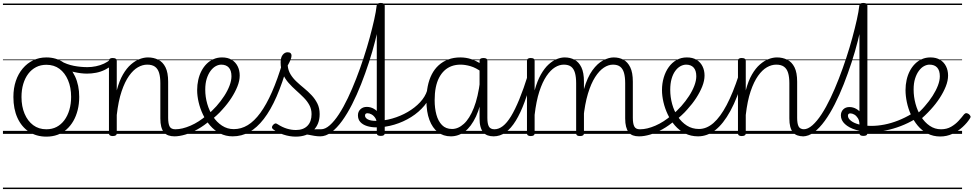

<svg xmlns="http://www.w3.org/2000/svg" viewBox="-20 -909 6612 1304"><path d="M295 19Q227 19 176.5 -14.5Q126 -48 98.5 -108.5Q71 -169 71 -250Q71 -310 87.5 -359Q104 -408 134.5 -444Q165 -480 205.5 -499.5Q246 -519 295 -519Q361 -519 411 -485Q461 -451 489.5 -390.5Q518 -330 518 -251Q518 -203 507.5 -161.5Q497 -120 478 -87Q459 -54 432 -30Q405 -6 370.5 6.5Q336 19 295 19ZM295 -31Q334 -31 364.5 -47Q395 -63 417 -92.5Q439 -122 451 -162.5Q463 -203 463 -251Q463 -315 442 -364.5Q421 -414 384 -441.5Q347 -469 295 -469Q256 -469 225 -453Q194 -437 172 -408Q150 -379 138 -339Q126 -299 126 -250Q126 -186 147 -136.5Q168 -87 205.5 -59Q243 -31 295 -31ZM0 365H588V375H0ZM0 -20H588V0H0ZM0 -505H588V-500H0ZM0 -885H588V-875H0Z M571 -409Q530 -409 482 -420Q434 -431 378 -460Q371 -463 369.5 -470Q368 -477 370.5 -484.5Q373 -492 379 -495Q385 -498 393 -494Q435 -471 481 -462Q527 -453 574 -453Q602 -453 631.5 -459Q661 -465 686.5 -477Q712 -489 728 -504Q734 -511 740.5 -509.5Q747 -508 751.5 -502Q756 -496 756 -488Q756 -480 749 -472Q723 -450 693.5 -435.5Q664 -421 633 -415Q602 -409 571 -409ZM588 365V375ZM588 -20V0ZM588 -505V-500ZM588 -885V-875Z M1165 17Q1142 17 1123.5 10.5Q1105 4 1093 -11Q1081 -26 1075 -49Q1069 -72 1069 -105V-344Q1069 -386 1060.5 -414Q1052 -442 1032.5 -456Q1013 -470 980 -470Q948 -470 916.5 -452Q885 -434 856.5 -394Q828 -354 806 -289Q784 -224 773 -128V-4Q773 6 766 10.5Q759 15 745 15Q733 15 726.5 10.5Q720 6 720 -4V-496Q720 -506 726.5 -510.5Q733 -515 745 -515Q759 -515 766 -510.5Q773 -506 773 -496V-295Q790 -360 815 -403Q840 -446 869.5 -471.5Q899 -497 928.5 -508Q958 -519 985 -519Q1023 -519 1054.5 -503.5Q1086 -488 1104 -452Q1122 -416 1122 -354V-109Q1122 -69 1132 -50Q1142 -31 1171 -31Q1181 -31 1186 -23.5Q1191 -16 1190.5 -7Q1190 2 1183.5 9.5Q1177 17 1165 17ZM588 365H1259V375H588ZM588 -20H1259V0H588ZM588 -505H1259V-500H588ZM588 -885H1259V-875H588Z M1165 17Q1153 17 1147.5 9.5Q1142 2 1143.5 -7Q1145 -16 1152 -23.5Q1159 -31 1171 -31Q1217 -31 1274 -55.5Q1331 -80 1385 -127Q1393 -134 1400 -131.5Q1407 -129 1411 -122Q1415 -115 1415 -106.5Q1415 -98 1409 -93Q1367 -56 1323 -31.5Q1279 -7 1238.5 5Q1198 17 1165 17ZM1259 365V375ZM1259 -20V0ZM1259 -505V-500ZM1259 -885V-875Z M1388 -127Q1404 -141 1419.5 -156.5Q1435 -172 1450 -188Q1480 -222 1503 -257.5Q1526 -293 1539 -327.5Q1552 -362 1552 -391Q1552 -430 1534 -450Q1516 -470 1482 -470Q1472 -470 1466.5 -477.5Q1461 -485 1461.5 -494.5Q1462 -504 1469 -511.5Q1476 -519 1488 -519Q1527 -519 1553.5 -503Q1580 -487 1594 -459Q1608 -431 1608 -396Q1608 -361 1592.5 -322Q1577 -283 1551 -243Q1525 -203 1491 -166Q1473 -145 1452 -126Q1431 -107 1410 -89ZM1259 365H1703V375H1259ZM1259 -20H1703V0H1259ZM1259 -505H1703V-500H1259ZM1259 -885H1703V-875H1259Z M1560 17Q1513 17 1474.5 -3Q1436 -23 1407 -56.5Q1378 -90 1358.5 -131Q1339 -172 1329 -215Q1319 -258 1319 -297Q1319 -333 1326.5 -366.5Q1334 -400 1348.5 -427.5Q1363 -455 1383.5 -475.5Q1404 -496 1430.5 -507.5Q1457 -519 1488 -519Q1497 -519 1501.5 -511.5Q1506 -504 1505 -494.5Q1504 -485 1498.5 -477.5Q1493 -470 1484 -470Q1464 -470 1445 -459.5Q1426 -449 1410 -427.5Q1394 -406 1384 -374.5Q1374 -343 1374 -300Q1374 -251 1387.5 -204Q1401 -157 1426.5 -118Q1452 -79 1488 -55.5Q1524 -32 1568 -32Q1618 -32 1662.5 -59Q1707 -86 1748 -142Q1789 -198 1827 -284Q1865 -370 1900 -488Q1903 -497 1912.5 -497Q1922 -497 1930 -491Q1938 -485 1934 -472Q1899 -346 1858.5 -253.5Q1818 -161 1771.5 -101Q1725 -41 1673 -12Q1621 17 1560 17ZM1703 365V375ZM1703 -20V0ZM1703 -505V-500ZM1703 -885V-875Z M2157 17Q2135 17 2114.5 13.5Q2094 10 2074 6Q2054 2 2031 4L2057 -22Q2078 -26 2096 -28.5Q2114 -31 2130.5 -31Q2147 -31 2163 -31Q2172 -31 2176 -23.5Q2180 -16 2179 -7Q2178 2 2172 9.5Q2166 17 2157 17ZM1989 19Q1948 19 1906.5 5.5Q1865 -8 1835 -31Q1827 -37 1827 -44.5Q1827 -52 1835 -61Q1843 -69 1849.5 -70.5Q1856 -72 1866 -65Q1897 -45 1928 -35.5Q1959 -26 1990 -26Q2040 -26 2068 -54.5Q2096 -83 2096 -134Q2096 -168 2081 -195.5Q2066 -223 2042 -247Q2018 -271 1991 -295Q1964 -319 1940 -346Q1916 -373 1901 -407Q1886 -441 1886 -485Q1886 -519 1900 -536.5Q1914 -554 1933 -554Q1947 -554 1953.5 -548Q1960 -542 1960 -531Q1960 -520 1953.5 -503.5Q1947 -487 1934 -464Q1937 -431 1953 -404.5Q1969 -378 1993.5 -355Q2018 -332 2045 -310Q2072 -288 2096 -262.5Q2120 -237 2135.5 -206Q2151 -175 2151 -134Q2151 -64 2107 -22.5Q2063 19 1989 19ZM1703 365H2253V375H1703ZM1703 -20H2253V0H1703ZM1703 -505H2253V-500H1703ZM1703 -885H2253V-875H1703Z M2155 17Q2145 17 2140.5 9.5Q2136 2 2137 -7Q2138 -16 2143.5 -23.5Q2149 -31 2160 -31Q2189 -31 2220 -58.5Q2251 -86 2282 -133.5Q2313 -181 2342.5 -243Q2372 -305 2399 -374.5Q2426 -444 2449.5 -515.5Q2473 -587 2491 -653.5Q2509 -720 2521.5 -776Q2534 -832 2538 -870Q2539 -878 2544.5 -881.5Q2550 -885 2557.5 -885Q2565 -885 2570 -881Q2575 -877 2575 -870Q2570 -826 2558 -764.5Q2546 -703 2528 -631.5Q2510 -560 2485.5 -485Q2461 -410 2432.5 -337.5Q2404 -265 2371.5 -201Q2339 -137 2303.5 -88Q2268 -39 2230.5 -11Q2193 17 2155 17ZM2253 365H2278V375H2253ZM2253 -20H2278V0H2253ZM2253 -505H2278V-500H2253ZM2253 -885H2278V-875H2253Z M2566 14Q2552 14 2545.5 9.5Q2539 5 2539 -4V-870Q2539 -879 2545.5 -884Q2552 -889 2565 -889Q2580 -889 2586.5 -884Q2593 -879 2593 -870V-4Q2593 5 2586.5 9.5Q2580 14 2566 14ZM2278 365H2792V375H2278ZM2278 -20H2792V0H2278ZM2278 -505H2792V-500H2278ZM2278 -885H2792V-875H2278Z M2535 -44Q2501 -44 2472.5 -53Q2444 -62 2427.5 -80Q2411 -98 2411 -126Q2411 -151 2428 -167Q2445 -183 2471 -183Q2497 -183 2519.5 -170Q2542 -157 2556 -134Q2570 -111 2570 -79L2539 -66Q2539 -92 2528.5 -108Q2518 -124 2503.5 -132Q2489 -140 2476 -140Q2459 -140 2459 -124Q2459 -109 2477.5 -98.5Q2496 -88 2534 -88Q2588 -88 2644 -104Q2700 -120 2749 -148.5Q2798 -177 2833 -214.5Q2868 -252 2881 -294Q2883 -304 2892 -306.5Q2901 -309 2908.5 -305Q2916 -301 2913 -290Q2900 -237 2862.5 -192Q2825 -147 2772.5 -114Q2720 -81 2658.5 -62.5Q2597 -44 2535 -44ZM2792 365V375ZM2792 -20V0ZM2792 -505V-500ZM2792 -885V-875Z M3042 17Q2991 17 2954 -11.5Q2917 -40 2896.5 -94.5Q2876 -149 2876 -227Q2876 -278 2885 -323Q2894 -368 2912.5 -404Q2931 -440 2959 -465.5Q2987 -491 3024 -505Q3061 -519 3106 -519Q3145 -519 3180 -507.5Q3215 -496 3253 -471V-419Q3212 -449 3175.5 -459.5Q3139 -470 3108 -470Q3075 -470 3047.5 -460Q3020 -450 2998.5 -430Q2977 -410 2962 -381Q2947 -352 2939.5 -314Q2932 -276 2932 -228Q2932 -174 2944 -130Q2956 -86 2982 -59.5Q3008 -33 3050 -33Q3092 -33 3130.5 -68Q3169 -103 3198 -176Q3227 -249 3241 -363L3261 -301Q3246 -189 3213 -118.5Q3180 -48 3136.5 -15.5Q3093 17 3042 17ZM3333 17Q3310 17 3292 10.5Q3274 4 3262 -10.5Q3250 -25 3243.5 -48Q3237 -71 3237 -104V-496Q3237 -506 3243.5 -510.5Q3250 -515 3264 -515Q3277 -515 3283.5 -510.5Q3290 -506 3290 -496V-108Q3290 -68 3300.5 -49.5Q3311 -31 3339 -31Q3349 -31 3353.5 -23.5Q3358 -16 3357.5 -7Q3357 2 3351 9.5Q3345 17 3333 17ZM2792 365H3427V375H2792ZM2792 -20H3427V0H2792ZM2792 -505H3427V-500H2792ZM2792 -885H3427V-875H2792Z M3332 17Q3321 17 3315.5 9.5Q3310 2 3310.5 -7Q3311 -16 3318 -23.5Q3325 -31 3338 -31Q3367 -31 3395 -52.5Q3423 -74 3450.5 -119Q3478 -164 3507 -234.5Q3536 -305 3566 -401Q3569 -411 3577.5 -412Q3586 -413 3593 -407.5Q3600 -402 3597 -391Q3571 -293 3543 -217Q3515 -141 3483 -89Q3451 -37 3414 -10Q3377 17 3332 17ZM3427 365V375ZM3427 -20V0ZM3427 -505V-500ZM3427 -885V-875Z M4319 17Q4296 17 4278.5 10.5Q4261 4 4249.5 -11Q4238 -26 4232 -49Q4226 -72 4226 -105V-344Q4226 -386 4218 -414Q4210 -442 4192 -456Q4174 -470 4143 -470Q4112 -470 4081 -449.5Q4050 -429 4022 -385.5Q3994 -342 3973 -272.5Q3952 -203 3942 -104L3919 -103Q3923 -223 3946 -303.5Q3969 -384 4003.5 -431.5Q4038 -479 4076.5 -499Q4115 -519 4148 -519Q4185 -519 4214 -503.5Q4243 -488 4260.5 -452Q4278 -416 4278 -354V-109Q4278 -69 4288 -50Q4298 -31 4325 -31Q4335 -31 4339.5 -23.5Q4344 -16 4343.5 -7Q4343 2 4337 9.5Q4331 17 4319 17ZM3584 15Q3572 15 3565.5 10.5Q3559 6 3559 -4V-496Q3559 -506 3565.5 -510.5Q3572 -515 3584 -515Q3598 -515 3604.5 -510.5Q3611 -506 3611 -496V-295Q3629 -360 3653.5 -403Q3678 -446 3706 -471.5Q3734 -497 3762 -508Q3790 -519 3815 -519Q3852 -519 3881.5 -503.5Q3911 -488 3928.5 -452Q3946 -416 3946 -354V-4Q3946 6 3939.5 10.5Q3933 15 3919 15Q3905 15 3899 10.5Q3893 6 3893 -4V-344Q3893 -386 3885 -414Q3877 -442 3859 -456Q3841 -470 3809 -470Q3779 -470 3749 -451.5Q3719 -433 3691.5 -392.5Q3664 -352 3643 -287.5Q3622 -223 3611 -129V-4Q3611 6 3604.5 10.5Q3598 15 3584 15ZM3427 365H4416V375H3427ZM3427 -20H4416V0H3427ZM3427 -505H4416V-500H3427ZM3427 -885H4416V-875H3427Z M4322 17Q4310 17 4304.5 9.5Q4299 2 4300.5 -7Q4302 -16 4309 -23.5Q4316 -31 4328 -31Q4374 -31 4431 -55.5Q4488 -80 4542 -127Q4550 -134 4557 -131.5Q4564 -129 4568 -122Q4572 -115 4572 -106.5Q4572 -98 4566 -93Q4524 -56 4480 -31.5Q4436 -7 4395.5 5Q4355 17 4322 17ZM4416 365V375ZM4416 -20V0ZM4416 -505V-500ZM4416 -885V-875Z M4545 -127Q4561 -141 4576.5 -156.5Q4592 -172 4607 -188Q4637 -222 4660 -257.5Q4683 -293 4696 -327.5Q4709 -362 4709 -391Q4709 -430 4691 -450Q4673 -470 4639 -470Q4629 -470 4623.5 -477.5Q4618 -485 4618.5 -494.5Q4619 -504 4626 -511.5Q4633 -519 4645 -519Q4684 -519 4710.5 -503Q4737 -487 4751 -459Q4765 -431 4765 -396Q4765 -361 4749.5 -322Q4734 -283 4708 -243Q4682 -203 4648 -166Q4630 -145 4609 -126Q4588 -107 4567 -89ZM4416 365H4860V375H4416ZM4416 -20H4860V0H4416ZM4416 -505H4860V-500H4416ZM4416 -885H4860V-875H4416Z M4721 17Q4672 17 4632.5 -3Q4593 -23 4564 -56.5Q4535 -90 4515.5 -131Q4496 -172 4486 -215Q4476 -258 4476 -297Q4476 -342 4488 -382.5Q4500 -423 4522 -453.5Q4544 -484 4575 -501.5Q4606 -519 4645 -519Q4655 -519 4659.5 -511.5Q4664 -504 4663 -494.5Q4662 -485 4656.5 -477.5Q4651 -470 4641 -470Q4621 -470 4601.5 -459.5Q4582 -449 4566 -427Q4550 -405 4541 -373Q4532 -341 4532 -299Q4532 -250 4545 -202.5Q4558 -155 4583.5 -117Q4609 -79 4645 -56Q4681 -33 4727 -33Q4779 -33 4825.5 -73.5Q4872 -114 4915 -195.5Q4958 -277 4998 -400Q5001 -408 5010 -408Q5019 -408 5026.5 -402Q5034 -396 5030 -384Q4989 -244 4940.5 -155.5Q4892 -67 4837.5 -25Q4783 17 4721 17ZM4860 365V375ZM4860 -20V0ZM4860 -505V-500ZM4860 -885V-875Z M5437 17Q5414 17 5395.5 10.5Q5377 4 5365 -11Q5353 -26 5347 -49Q5341 -72 5341 -105V-344Q5341 -386 5332.5 -414Q5324 -442 5304.5 -456Q5285 -470 5252 -470Q5220 -470 5188.5 -452Q5157 -434 5128.5 -394Q5100 -354 5078 -289Q5056 -224 5045 -128V-4Q5045 6 5038 10.5Q5031 15 5017 15Q5005 15 4998.5 10.5Q4992 6 4992 -4V-496Q4992 -506 4998.5 -510.5Q5005 -515 5017 -515Q5031 -515 5038 -510.5Q5045 -506 5045 -496V-295Q5062 -360 5087 -403Q5112 -446 5141.5 -471.5Q5171 -497 5200.5 -508Q5230 -519 5257 -519Q5295 -519 5326.5 -503.5Q5358 -488 5376 -452Q5394 -416 5394 -354V-109Q5394 -69 5404 -50Q5414 -31 5443 -31Q5453 -31 5458 -23.5Q5463 -16 5462.5 -7Q5462 2 5455.5 9.5Q5449 17 5437 17ZM4860 365H5531V375H4860ZM4860 -20H5531V0H4860ZM4860 -505H5531V-500H4860ZM4860 -885H5531V-875H4860Z M5433 17Q5423 17 5418.5 9.5Q5414 2 5415 -7Q5416 -16 5421.5 -23.5Q5427 -31 5438 -31Q5467 -31 5498 -58.5Q5529 -86 5560 -133.5Q5591 -181 5620.5 -243Q5650 -305 5677 -374.5Q5704 -444 5727.5 -515.5Q5751 -587 5769 -653.5Q5787 -720 5799.5 -776Q5812 -832 5816 -870Q5817 -878 5822.5 -881.5Q5828 -885 5835.5 -885Q5843 -885 5848 -881Q5853 -877 5853 -870Q5848 -826 5836 -764.5Q5824 -703 5806 -631.5Q5788 -560 5763.5 -485Q5739 -410 5710.5 -337.5Q5682 -265 5649.5 -201Q5617 -137 5581.5 -88Q5546 -39 5508.5 -11Q5471 17 5433 17ZM5531 365H5556V375H5531ZM5531 -20H5556V0H5531ZM5531 -505H5556V-500H5531ZM5531 -885H5556V-875H5531Z M5844 14Q5830 14 5823.5 9.5Q5817 5 5817 -4V-870Q5817 -879 5823.5 -884Q5830 -889 5843 -889Q5858 -889 5864.5 -884Q5871 -879 5871 -870V-4Q5871 5 5864.5 9.5Q5858 14 5844 14ZM5556 365H6070V375H5556ZM5556 -20H6070V0H5556ZM5556 -505H6070V-500H5556ZM5556 -885H6070V-875H5556Z M5895 -13Q5840 -13 5793 -27Q5746 -41 5718.5 -66.5Q5691 -92 5691 -125Q5691 -150 5707 -166Q5723 -182 5749 -182Q5774 -182 5796.5 -169Q5819 -156 5833.5 -133Q5848 -110 5848 -78L5817 -64Q5817 -90 5806.5 -106.5Q5796 -123 5782 -131Q5768 -139 5755 -139Q5747 -139 5743 -135Q5739 -131 5739 -123Q5739 -105 5759 -89Q5779 -73 5815 -63.5Q5851 -54 5899 -54Q5941 -54 5987 -63Q6033 -72 6080 -90.5Q6127 -109 6172 -136Q6180 -142 6188 -139Q6196 -136 6200.5 -128.5Q6205 -121 6204.5 -113.5Q6204 -106 6195 -100Q6148 -72 6097 -52.5Q6046 -33 5995 -23Q5944 -13 5895 -13ZM6070 365V375ZM6070 -20V0ZM6070 -505V-500ZM6070 -885V-875Z M6193 -123Q6212 -138 6229 -154Q6246 -170 6261 -188Q6291 -222 6314 -258Q6337 -294 6350 -328Q6363 -362 6363 -391Q6363 -430 6345 -450Q6327 -470 6293 -470Q6275 -470 6256 -460Q6237 -450 6221 -428.5Q6205 -407 6195 -375.5Q6185 -344 6185 -301Q6185 -252 6198 -204Q6211 -156 6235.5 -117Q6260 -78 6294.5 -54.5Q6329 -31 6371 -31Q6410 -31 6439.5 -48Q6469 -65 6491 -89Q6513 -113 6528 -133Q6536 -141 6543.5 -140.5Q6551 -140 6560 -134Q6568 -127 6571 -120Q6574 -113 6567 -104Q6549 -75 6518 -46.5Q6487 -18 6448.5 0Q6410 18 6366 18Q6318 18 6279.5 -2Q6241 -22 6213 -55.5Q6185 -89 6166.5 -130.5Q6148 -172 6139 -215Q6130 -258 6130 -297Q6130 -333 6137.5 -366.5Q6145 -400 6159.5 -427.5Q6174 -455 6194.5 -475.5Q6215 -496 6241.5 -507.5Q6268 -519 6299 -519Q6338 -519 6364.5 -503Q6391 -487 6405 -459Q6419 -431 6419 -396Q6419 -361 6403.5 -322Q6388 -283 6362 -243Q6336 -203 6302 -166Q6282 -144 6261 -124Q6240 -104 6217 -86ZM6070 365H6514V375H6070ZM6070 -20H6514V0H6070ZM6070 -505H6514V-500H6070ZM6070 -885H6514V-875H6070Z"/></svg>

Font: Playwrite AT Guides
Style: Regular
Weight: 400
Designer: Veronika Burian, José Scaglione
Foundry: TypeTogether
Version: Version 1.003